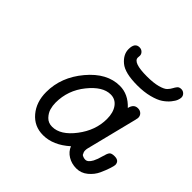

<svg xmlns="http://www.w3.org/2000/svg" viewBox="-166 -791 948 948"><g transform="rotate(45 308.0 -317.0)"><path d="M120.1 -157.2Q120.1 -261.2 193.6 -348.6Q267.1 -436 356 -436Q415 -436 460.9 -386.2Q468.8 -421.4 498 -420.9Q512.2 -420.9 522 -411.9Q531.7 -402.8 531.7 -388.2Q531.7 -384.3 528.8 -372.1L461.9 -105Q460 -98.1 460 -88.1Q460 -78.1 467.8 -64.9Q480 -57.1 493.2 -57.1Q510.3 -57.1 524.9 -84Q534.7 -103 541.3 -128.9Q547.9 -154.8 554.9 -163.3Q562 -171.9 583 -171.9Q616.2 -171.9 616.2 -143.1Q616.2 -137.2 609.6 -116.2Q603 -95.2 590.1 -66.7Q577.1 -38.1 551 -16.6Q524.9 4.9 491.9 4.9Q459 4.9 432.9 -11Q406.7 -26.9 396 -54.2Q330.1 4.9 259.8 4.9Q197.8 4.9 158.9 -41.3Q120.1 -87.4 120.1 -157.2ZM189.9 -152.8Q189.9 -131.8 195.6 -111.8Q201.2 -91.8 218 -74Q234.9 -56.2 262.2 -56.2Q320.3 -56.2 373.5 -126Q426.8 -195.8 426.8 -274.9Q426.8 -319.8 407 -346.9Q387.2 -374 354 -374Q298.8 -374 244.4 -306.4Q189.9 -238.8 189.9 -152.8ZM257.8 -594.2Q257.8 -639.2 290 -639.2Q303.2 -639.2 312 -630.6Q320.8 -622.1 320.8 -610.8Q320.8 -608.9 320.3 -604Q319.8 -599.1 319.8 -597.2Q319.8 -563 417 -563Q462.9 -563 492.4 -571Q522 -579.1 532.5 -590.1Q543 -601.1 548.6 -612.1Q554.2 -623 561 -631.1Q567.9 -639.2 582 -639.2Q594.2 -639.2 603 -630.6Q611.8 -622.1 611.8 -609.9Q611.8 -602.1 607.4 -590.1Q603 -578.1 589.6 -561.5Q576.2 -544.9 555.7 -531Q535.2 -517.1 498.5 -507.6Q461.9 -498 415 -498Q328.1 -498 293 -527.6Q257.8 -557.1 257.8 -594.2Z"/></g></svg>

Font: CMU Typewriter Text Variable Width
Style: Italic
Weight: 500
Italic angle: -14.04°
Version: Version 0.7.0